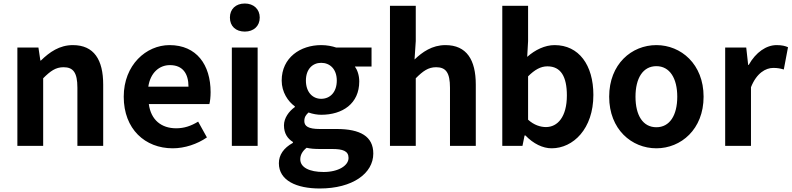

<svg xmlns="http://www.w3.org/2000/svg" viewBox="-20 -831 4510 1094"><path d="M79 0H226V-385C267 -426 297 -448 342 -448C397 -448 421 -418 421 -331V0H568V-349C568 -490 516 -574 395 -574C319 -574 262 -534 213 -486H210L199 -560H79Z M964 14C1033 14 1104 -10 1159 -48L1109 -138C1068 -113 1029 -100 984 -100C900 -100 840 -147 828 -238H1173C1177 -252 1180 -279 1180 -306C1180 -462 1100 -574 946 -574C813 -574 685 -461 685 -280C685 -95 807 14 964 14ZM825 -337C837 -418 889 -460 948 -460C1021 -460 1054 -412 1054 -337Z M1301 0H1448V-560H1301ZM1375 -651C1425 -651 1460 -682 1460 -731C1460 -779 1425 -811 1375 -811C1323 -811 1290 -779 1290 -731C1290 -682 1323 -651 1375 -651Z M1802 243C1989 243 2107 157 2107 44C2107 -54 2033 -96 1898 -96H1802C1737 -96 1714 -112 1714 -141C1714 -165 1724 -177 1738 -190C1763 -181 1789 -177 1810 -177C1931 -177 2027 -240 2027 -367C2027 -402 2016 -433 2002 -452H2097V-560H1896C1872 -568 1843 -574 1810 -574C1692 -574 1585 -503 1585 -372C1585 -306 1621 -253 1660 -225V-221C1626 -197 1598 -158 1598 -117C1598 -70 1619 -41 1649 -22V-17C1596 12 1569 52 1569 99C1569 198 1670 243 1802 243ZM1810 -268C1762 -268 1723 -305 1723 -372C1723 -437 1761 -473 1810 -473C1860 -473 1899 -437 1899 -372C1899 -305 1860 -268 1810 -268ZM1824 149C1743 149 1691 123 1691 77C1691 53 1702 31 1727 11C1748 16 1771 18 1804 18H1873C1933 18 1966 29 1966 69C1966 112 1909 149 1824 149Z M2202 0H2349V-385C2390 -426 2420 -448 2465 -448C2520 -448 2544 -418 2544 -331V0H2691V-349C2691 -490 2639 -574 2518 -574C2442 -574 2386 -534 2342 -492L2349 -597V-798H2202Z M3123 14C3246 14 3361 -97 3361 -290C3361 -461 3278 -574 3140 -574C3085 -574 3029 -547 2984 -507L2989 -597V-798H2842V0H2957L2969 -59H2974C3019 -12 3073 14 3123 14ZM3091 -107C3060 -107 3023 -118 2989 -149V-396C3027 -434 3061 -453 3099 -453C3176 -453 3210 -394 3210 -287C3210 -165 3157 -107 3091 -107Z M3720 14C3860 14 3989 -94 3989 -280C3989 -466 3860 -574 3720 -574C3579 -574 3451 -466 3451 -280C3451 -94 3579 14 3720 14ZM3720 -106C3643 -106 3601 -174 3601 -280C3601 -385 3643 -454 3720 -454C3796 -454 3839 -385 3839 -280C3839 -174 3796 -106 3720 -106Z M4112 0H4259V-334C4291 -415 4343 -444 4386 -444C4410 -444 4426 -441 4446 -435L4470 -562C4454 -569 4436 -574 4405 -574C4347 -574 4287 -534 4246 -461H4243L4232 -560H4112Z"/></svg>

Font: Noto Sans TC
Style: Bold
Weight: 700
Designer: Ryoko NISHIZUKA 西塚涼子 (kana, bopomofo & ideographs); Paul D. Hunt (Latin, Greek & Cyrillic); Sandoll Communications 산돌커뮤니
Foundry: Adobe
Version: Version 2.004;hotconv 1.0.118;makeotfexe 2.5.65603